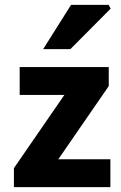

<svg xmlns="http://www.w3.org/2000/svg" viewBox="-20 -773 500 793"><path d="M37.5 0V-78.6L245.8 -380.8H61.3V-496.1H429.2V-417.5L220.9 -115.3H435.9V0ZM158.2 -570 273.5 -753H428.5L437.1 -737.4L270.6 -570Z"/></svg>

Font: Source Sans 3 VF
Style: Regular
Weight: 200
Designer: Paul D. Hunt
Foundry: Adobe
Version: Version 3.046;hotconv 1.0.118;makeotfexe 2.5.65603